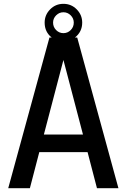

<svg xmlns="http://www.w3.org/2000/svg" viewBox="-20 -982 661 1002"><path d="M409 -864Q409 -816 371 -786H383L598 0H486L437 -188H185L136 0H23L238 -786H250Q213 -815 213 -864Q213 -904 241.5 -933Q270 -962 311 -962Q352 -962 380.5 -933Q409 -904 409 -864ZM365 -864Q365 -886 349 -902Q333 -918 311 -918Q289 -918 273 -902Q257 -886 257 -864Q257 -841 273 -825Q289 -809 311 -809Q333 -809 349 -825Q365 -841 365 -864ZM209 -280H413L311 -669Z"/></svg>

Font: Coupeur_Texte
Style: Regular
Weight: 400
Designer: Léa Rolland
Version: Version 1.000;PS 001.000;hotconv 1.0.88;makeotf.lib2.5.64775